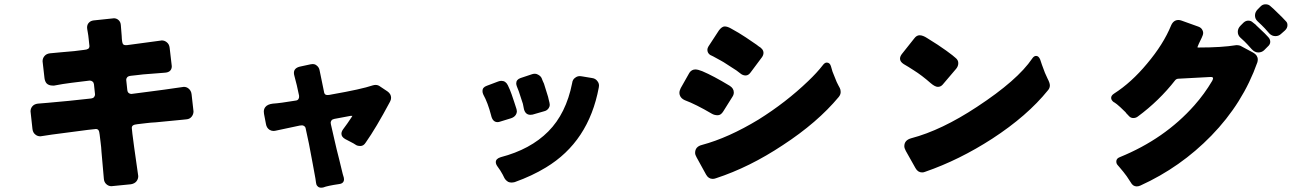

<svg xmlns="http://www.w3.org/2000/svg" viewBox="-20 -853 6040 893"><path d="M498 13Q485 13 474.5 3.5Q464 -6 463 -22L452 -147Q451 -168 448 -190Q445 -212 443.5 -227Q442 -242 438 -247.5Q434 -253 426 -253Q424 -253 389 -249Q362 -246 221 -227L175 -220Q171 -219 168 -219Q155 -219 146 -226Q133 -235 131 -253Q122 -332 122 -335Q122 -348 130 -358Q139 -369 156 -371L204 -375Q299 -383 404 -395Q413 -396 417.5 -401.5Q422 -407 422 -414Q422 -415 417 -461Q416 -469 410.5 -473.5Q405 -478 399 -478Q397 -478 395 -478Q354 -473 313.5 -468Q273 -463 232 -455Q228 -455 225 -455Q206 -455 196 -466Q189 -475 187 -489Q178 -565 178 -568Q178 -582 187 -592.5Q196 -603 212 -605Q227 -606 265 -610Q332 -615 371 -621Q384 -622 390 -626Q396 -630 396 -639Q396 -640 395 -647.5Q394 -655 392.5 -671.5Q391 -688 388 -704Q385 -720 385 -725Q385 -740 395 -749Q402 -756 415 -758Q508 -768 510 -768Q522 -768 531.5 -759.5Q541 -751 542 -736Q545 -698 546 -686Q547 -655 552 -648Q556 -643 565 -643Q567 -643 570 -643L726 -664Q729 -665 732 -665Q745 -665 755 -657Q767 -648 769 -631Q779 -548 779 -545Q779 -530 769 -522Q761 -516 748 -515Q740 -515 723 -513L646 -507Q631 -505 616 -503.5Q601 -502 588.5 -500.5Q576 -499 571.5 -493.5Q567 -488 567 -482Q567 -481 572 -435Q573 -425 578.5 -420.5Q584 -416 591 -416Q593 -416 683 -428Q754 -437 792.5 -443Q831 -449 835 -449Q847 -449 856 -442Q869 -432 871 -415Q880 -338 880 -335Q880 -321 871 -310Q862 -299 847 -298Q837 -297 828 -296Q826 -296 704 -284Q681 -283 658 -280Q635 -277 620 -275.5Q605 -274 599 -270Q593 -266 593 -258Q593 -249 604 -168L622 -41Q623 -37 623 -34Q623 -20 614.5 -9.5Q606 1 589 4Q500 13 498 13Z M1474 20Q1462 20 1456 12Q1451 7 1450 -2L1447 -23Q1438 -74 1434 -94L1417 -184L1402 -254Q1401 -263 1394 -267Q1390 -270 1384.5 -270Q1379 -270 1374 -269L1266 -246Q1259 -244 1251 -244Q1243 -244 1234 -249Q1220 -258 1217 -276L1208 -323Q1207 -329 1207 -334Q1207 -346 1214 -355Q1224 -368 1249 -371Q1282 -373 1354 -385Q1364 -386 1367.5 -391.5Q1371 -397 1371 -401Q1371 -405 1371 -408Q1361 -458 1349 -501Q1347 -508 1347 -514Q1347 -536 1374 -543Q1374 -543 1425 -554Q1430 -555 1434 -555Q1445 -555 1452 -549Q1463 -541 1466 -528Q1466 -527 1472 -499L1487 -426Q1488 -417 1494 -413Q1497 -411 1504 -411Q1511 -411 1524 -414Q1661 -438 1714 -456Q1721 -458 1727 -458Q1739 -458 1749 -450L1782 -428Q1799 -416 1799 -398Q1799 -389 1794 -380Q1729 -258 1681 -190Q1671 -174 1656.5 -174Q1642 -174 1634.5 -179.5Q1627 -185 1609 -194Q1594 -202 1586 -206Q1568 -216 1568 -231Q1568 -241 1576 -252Q1584 -263 1595 -278L1614 -306Q1617 -311 1619 -314Q1617 -314 1615 -314Q1613 -314 1610 -314L1535 -300Q1525 -298 1521.5 -292.5Q1518 -287 1518 -282.5Q1518 -278 1519 -275L1535 -205Q1545 -160 1557 -114L1574 -44L1579 -27Q1580 -23 1580 -19Q1580 -8 1572 -2Q1567 2 1558 3Q1503 11 1483 19Q1478 20 1474 20Z M2447 -319Q2424 -319 2417 -345Q2416 -353 2412 -370L2393 -428Q2387 -443 2384 -451Q2381 -459 2381 -465Q2381 -483 2401 -490L2455 -508Q2461 -510 2468 -510Q2475 -510 2482 -506Q2494 -500 2499 -490Q2502 -482 2504.5 -476Q2507 -470 2510 -464L2529 -403Q2531 -396 2532 -390Q2537 -372 2537 -365Q2537 -358 2532 -350Q2524 -338 2509 -335L2457 -320Q2451 -319 2447 -319ZM2286 -99Q2286 -115 2309 -122Q2447 -158 2530 -241.5Q2613 -325 2641 -466Q2643 -484 2656 -492Q2665 -499 2677 -499Q2681 -499 2686 -498L2734 -490Q2750 -488 2759 -475Q2766 -466 2766 -455Q2766 -450 2765 -446Q2718 -194 2519 -74Q2455 -35 2374 -6Q2366 -4 2358.5 -4Q2351 -4 2344 -7Q2332 -14 2326 -25L2318 -41Q2308 -60 2293 -80Q2286 -90 2286 -99ZM2294 -285Q2271 -285 2264 -317Q2249 -375 2228 -413Q2224 -421 2224 -430Q2224 -447 2244 -454L2297 -474Q2305 -477 2312 -477Q2332 -477 2342 -456.5Q2352 -436 2359.5 -414.5Q2367 -393 2371.5 -379Q2376 -365 2378 -359Q2384 -343 2384 -335Q2384 -327 2379 -319Q2372 -308 2357 -303L2305 -287Q2299 -285 2294 -285Z M3471 -516Q3461 -502 3448 -502Q3435 -502 3424 -511Q3413 -520 3405 -525.5Q3397 -531 3384 -539Q3371 -547 3358.5 -555.5Q3346 -564 3333 -571Q3302 -588 3296.5 -591Q3291 -594 3284 -597Q3274 -603 3271 -614Q3270 -618 3270 -621Q3270 -629 3275 -637L3324 -712Q3338 -730 3350.5 -730Q3363 -730 3379 -721Q3416 -701 3449 -679L3499 -645Q3504 -641 3508 -638Q3531 -625 3531 -607Q3531 -597 3524 -587ZM3220 -121Q3213 -133 3213 -142Q3213 -171 3245 -179Q3368 -212 3508 -297Q3636 -377 3739 -476Q3780 -515 3807 -550Q3816 -562 3825 -562Q3840 -562 3845 -544Q3848 -533 3852 -520Q3867 -481 3871.5 -471.5Q3876 -462 3879 -456.5Q3882 -451 3886 -443.5Q3890 -436 3890 -425Q3890 -413 3881 -402Q3782 -283 3621 -178Q3466 -75 3310 -24Q3302 -21 3295 -21Q3275 -21 3264 -41ZM3344 -335Q3333 -317 3318 -317Q3303 -317 3291 -324Q3216 -368 3165 -387Q3147 -395 3142 -410Q3140 -415 3140 -421Q3140 -431 3146 -443L3185 -512Q3192 -525 3206 -529Q3210 -530 3214 -530Q3226 -530 3246 -522Q3298 -500 3374 -454Q3393 -442 3393 -423Q3393 -412 3386 -402Z M4364 -459Q4355 -449 4342 -449Q4329 -449 4309 -466Q4267 -503 4230 -526Q4204 -543 4183 -555Q4166 -566 4166 -580Q4166 -590 4174 -601L4232 -674Q4243 -689 4257 -689Q4272 -689 4292 -676Q4346 -643 4381 -617.5Q4416 -592 4424 -584Q4437 -574 4437 -559.5Q4437 -545 4427 -533ZM4193 -151Q4186 -164 4186 -173Q4186 -201 4218 -210Q4359 -247 4524 -356Q4713 -480 4781 -581Q4789 -593 4799 -593Q4811 -593 4818 -576L4826 -552Q4841 -509 4852 -488Q4863 -467 4863 -456Q4863 -443 4854 -433Q4758 -314 4595 -208Q4442 -109 4283 -54Q4276 -51 4269 -51Q4249 -51 4238 -71Z M5939 -696Q5928 -685 5912 -685Q5896 -685 5884 -697Q5859 -726 5848 -736Q5837 -746 5829 -754Q5817 -765 5817 -781Q5817 -797 5830 -810L5844 -824Q5853 -833 5866 -833Q5879 -833 5887 -826Q5891 -822 5895.5 -818.5Q5900 -815 5904 -811L5943 -773Q5948 -768 5951.5 -764Q5955 -760 5961.5 -753.5Q5968 -747 5968 -736Q5968 -722 5956 -711ZM5622 -489Q5622 -495 5611 -495L5462 -487Q5452 -487 5446 -480Q5371 -384 5272 -311Q5263 -304 5251 -304Q5239 -304 5231 -313Q5226 -319 5222 -322.5Q5218 -326 5215 -331Q5200 -346 5190 -355L5175 -368L5164 -376Q5162 -377 5160 -378Q5148 -387 5148 -398Q5148 -409 5162 -418Q5242 -469 5315 -557Q5391 -647 5427 -735Q5438 -760 5461 -760Q5468 -760 5476 -757L5554 -729Q5568 -724 5573 -712Q5576 -706 5576 -700Q5576 -691 5569 -677Q5562 -663 5556 -650Q5550 -637 5549 -633Q5551 -632 5553 -632Q5553 -632 5556 -632Q5663 -632 5730 -643H5731Q5745 -643 5753 -638L5809 -608Q5830 -596 5830 -576Q5830 -570 5828 -563Q5761 -373 5614 -222Q5471 -75 5284 10Q5275 14 5267 14Q5249 14 5239 -5Q5219 -37 5205 -53.5Q5191 -70 5187.5 -74.5Q5184 -79 5178 -85.5Q5172 -92 5172 -102Q5172 -116 5188 -122Q5397 -207 5535 -363Q5582 -416 5618 -477Q5622 -485 5622 -489ZM5859 -619Q5848 -609 5832 -609Q5816 -609 5802 -624Q5778 -651 5767.5 -661Q5757 -671 5749 -678Q5737 -689 5737 -705Q5737 -721 5750 -734L5764 -748Q5774 -757 5785.5 -757Q5797 -757 5804 -751Q5811 -745 5815.5 -742Q5820 -739 5824 -734L5863 -697Q5871 -689 5879.5 -679.5Q5888 -670 5888 -658Q5888 -646 5875 -635Z"/></svg>

Font: Tsunagi Gothic Black
Style: Regular
Weight: 900
Designer: Yoshimichi Ohira
Foundry: Positype
Version: Version 1.001